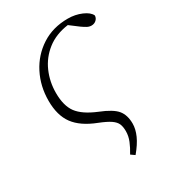

<svg xmlns="http://www.w3.org/2000/svg" viewBox="-168 -574 765 856"><g transform="rotate(-30 214.5 -146.0)"><path d="M255 179Q271 153 281 128.5Q291 104 291 79Q291 56 284.5 41Q278 26 259 13Q240 0 202 -15Q127 -44 93.5 -89.5Q60 -135 60 -210Q60 -285 92 -347.5Q124 -410 182 -447.5Q240 -485 317 -485Q355 -485 387.5 -471Q420 -457 429 -437Q429 -424 419 -414.5Q409 -405 394 -405Q383 -405 372.5 -410.5Q362 -416 348 -426L303 -460Q238 -451 194 -416.5Q150 -382 128 -331.5Q106 -281 106 -224Q106 -158 133 -121.5Q160 -85 228 -57Q291 -32 312.5 -5.5Q334 21 334 65Q334 93 320 124.5Q306 156 275 193Z"/></g></svg>

Font: Source Serif Pro Light
Style: Italic
Weight: 300
Italic angle: -12°
Designer: Frank Grießhammer
Foundry: Adobe Systems Incorporated
Version: Version 3.001;hotconv 1.0.111;makeotfexe 2.5.65597